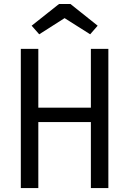

<svg xmlns="http://www.w3.org/2000/svg" viewBox="-20 -954 655 974"><path d="M529.7 0H441V-334.9H174.4V0H85.6V-706.2H174.4V-407.7H441V-706.2H529.7ZM279.5 -933.8H337.4L475.4 -823.6L437.4 -780L307.7 -862.1L179 -780L140.5 -823.6Z"/></svg>

Font: Fira Code Fixed
Style: Regular
Weight: 400
Monospace: yes
Designer: Carrois Corporate, Edenspiekermann AG, Nikita Prokopov
Foundry: Carrois Corporate, Edenspiekermann AG, Nikita Prokopov
Version: Version 5.002